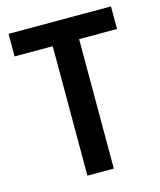

<svg xmlns="http://www.w3.org/2000/svg" viewBox="-108 -793 728 871"><g transform="rotate(-15 256.0 -357.0)"><path d="M318 0V-608H496V-714H15V-608H194V0Z"/></g></svg>

Font: Noto Sans Armenian SemiCondensed SemiBold
Style: Regular
Weight: 600
Width: 4
Designer: Monotype Design Team
Foundry: Monotype Imaging Inc.
Version: Version 2.008